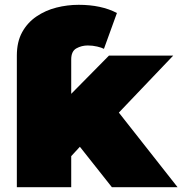

<svg xmlns="http://www.w3.org/2000/svg" viewBox="-20 -778 758 798"><path d="M445 0 312 -168 276 -129V0H50V-547Q50 -604 72 -644Q94 -684 131.5 -709.5Q169 -735 214.5 -746.5Q260 -758 307 -758Q401 -758 466 -724L412 -575Q403 -580 384 -584.5Q365 -589 345 -589Q319 -589 297.5 -577Q276 -565 276 -531V-388L433 -547H700L474 -310L718 0Z"/></svg>

Font: Montserrat Black
Style: Regular
Weight: 900
Designer: Julieta Ulanovsky
Foundry: Julieta Ulanovsky
Version: Version 9.000; ttfautohint (v1.8.4.7-5d5b)